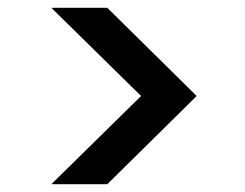

<svg xmlns="http://www.w3.org/2000/svg" viewBox="-20 -608 630 494"><path d="M112 -588H256L486 -361L256 -134H112L343 -361Z"/></svg>

Font: IBM-Poppins
Style: Poppins-Medium
Weight: 500
Designer: Mike Abbink, Paul van der Laan, Pieter van Rosmalen, Ben Mitchell, Mark Frömberg
Foundry: Bold Monday
Version: Version 1.1